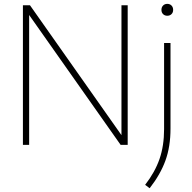

<svg xmlns="http://www.w3.org/2000/svg" viewBox="-20 -768 1016 1018"><path d="M101.5 0V-740H139L624 -51.5V-740H657V0H619.5L134.5 -688.5V0ZM773.5 230 749.5 212Q801.5 145 825.8 75Q850 5 850 -83V-540H884V-86Q884 9.5 857.2 83.2Q830.5 157 773.5 230ZM867 -684.5Q853.5 -684.5 844.8 -693Q836 -701.5 836 -715.5Q836 -730 844.8 -738.8Q853.5 -747.5 867 -747.5Q880.5 -747.5 889.2 -738.8Q898 -730 898 -715.5Q898 -701.5 889.2 -693Q880.5 -684.5 867 -684.5Z"/></svg>

Font: Encode Sans Semi Expanded Thin
Style: Regular
Weight: 100
Width: 6
Designer: Multiple Designers
Foundry: Impallari Type
Version: Version 3.000; ttfautohint (v1.8.3) -l 8 -r 50 -G 200 -x 14 